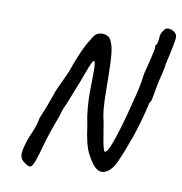

<svg xmlns="http://www.w3.org/2000/svg" viewBox="-89 -817 935 988"><g transform="rotate(10 378.5 -322.5)"><path d="M106 77Q89 66 83.5 53.5Q78 41 79.5 25.5Q81 10 86 -9Q94 -41 103.5 -62.5Q113 -84 122.5 -107.5Q132 -131 139 -168Q155 -205 167.5 -238Q180 -271 187 -292Q194 -313 194 -313Q195 -317 203 -334Q211 -351 222.5 -375.5Q234 -400 245 -425Q262 -473 275.5 -506.5Q289 -540 303 -567.5Q317 -595 335 -622Q347 -643 367 -647.5Q387 -652 405.5 -644.5Q424 -637 430 -617Q435 -607 438.5 -593.5Q442 -580 445 -554Q448 -528 449 -480Q451 -423 451 -373Q451 -323 454 -280.5Q457 -238 466 -205Q469 -187 473 -161.5Q477 -136 481.5 -111Q486 -86 490.5 -69.5Q495 -53 499 -53Q504 -53 511.5 -63Q519 -73 530.5 -103Q542 -133 560 -192.5Q578 -252 602 -350Q607 -367 615.5 -405Q624 -443 628 -482Q635 -507 642 -537Q649 -567 654.5 -590Q660 -613 660 -616Q660 -623 660.5 -628Q661 -633 660 -638Q665 -638 669 -651.5Q673 -665 673 -675Q673 -692 677.5 -702.5Q682 -713 687 -718Q695 -734 710.5 -734Q726 -734 740 -725Q754 -716 757 -703Q759 -692 751.5 -653.5Q744 -615 729 -550Q729 -539 723 -514Q717 -489 710.5 -461Q704 -433 701 -413Q697 -387 692 -364.5Q687 -342 682 -343Q656 -230 627.5 -150.5Q599 -71 577 -21Q553 34 518.5 48Q484 62 452 21Q433 -5 421 -30Q409 -55 401 -89Q393 -123 386 -175Q377 -217 373.5 -258Q370 -299 370 -342Q370 -385 371 -433Q372 -487 367 -499Q362 -511 352.5 -491Q343 -471 328 -430Q321 -410 311 -384Q301 -358 290.5 -332.5Q280 -307 273 -288.5Q266 -270 264 -265Q258 -253 250 -233.5Q242 -214 237 -192Q201 -98 183.5 -34.5Q166 29 158 51Q148 79 138.5 86.5Q129 94 106 77Z"/></g></svg>

Font: Caveat SemiBold
Style: Regular
Weight: 600
Designer: Pablo Impallari
Foundry: Pablo Impallari
Version: Version 2.000